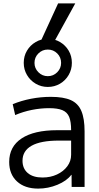

<svg xmlns="http://www.w3.org/2000/svg" viewBox="-20 -1100 585 1130"><path d="M204.7 10Q125.8 10 79.9 -32.3Q34.1 -74.5 34.1 -146.7Q34.1 -237.1 107.3 -285.4Q180.5 -333.7 316.2 -333.7H398.6Q398.6 -384.2 387 -412.1Q375.3 -440 347.1 -451.7Q318.9 -463.4 269.3 -463.4Q218.6 -463.4 167.3 -453.1Q116 -442.7 69.3 -422.8L54.8 -486.8Q104.6 -507.5 162.4 -518.8Q220.2 -530 279.2 -530Q353.6 -530 396.8 -510.8Q440 -491.5 458.9 -446.7Q477.8 -401.9 477.8 -326.8V0H401.7L401.2 -70.8H399.4Q373 -35.5 318.3 -12.7Q263.6 10 204.7 10ZM230.2 -55.3Q277 -55.3 315.3 -73.1Q353.6 -91 376.1 -121.4Q398.6 -151.8 398.6 -189V-272.6H326.3Q220.1 -272.6 166.3 -242.5Q112.5 -212.4 112.5 -153.9Q112.5 -108.2 143.3 -81.7Q174.1 -55.3 230.2 -55.3ZM261.2 -588.3Q222.7 -588.3 190.2 -607.3Q157.7 -626.3 138.7 -658.8Q119.7 -691.2 119.7 -729.9Q119.7 -769.7 138.7 -801.7Q157.7 -833.7 190.1 -852.7Q222.5 -871.7 261.2 -871.7Q301 -871.7 333.2 -852.7Q365.4 -833.7 384.2 -801.8Q403 -769.9 403 -730.1Q403 -691.3 384.2 -658.8Q365.4 -626.3 333.1 -607.3Q300.8 -588.3 261.2 -588.3ZM261.2 -651.7Q294 -651.7 316.8 -674.8Q339.6 -697.9 339.6 -729.9Q339.6 -762.7 316.9 -785.5Q294.1 -808.3 261.2 -808.3Q229 -808.3 206 -785.5Q183 -762.7 183 -729.8Q183 -697.7 206.1 -674.7Q229.2 -651.7 261.2 -651.7ZM302 -860H221L322 -1080H423Z"/></svg>

Font: M PLUS 1 Thin
Style: Regular
Weight: 100
Designer: Coji Morishita
Foundry: UNDERFOREST DESIGN
Version: Version 1.001